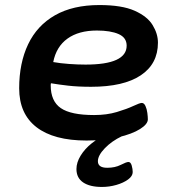

<svg xmlns="http://www.w3.org/2000/svg" viewBox="-20 -550 700 761"><path d="M323 7Q193 7 124.5 -46Q56 -99 56 -200Q56 -300 91.5 -374.5Q127 -449 198 -489.5Q269 -530 374 -530Q463 -530 513.5 -507.5Q564 -485 585 -450.5Q606 -416 606 -381Q606 -297 538 -251.5Q470 -206 341 -206Q289 -206 250 -210.5Q211 -215 182 -220Q181 -217 181 -212Q181 -149 221 -121.5Q261 -94 353 -94Q403 -94 443 -106Q483 -118 508.5 -130Q534 -142 542 -142Q551 -142 556.5 -130Q562 -118 564 -102.5Q566 -87 566 -77Q566 -58 535 -38.5Q504 -19 449 -6Q394 7 323 7ZM319 -294Q482 -294 482 -369Q482 -401 450 -415Q418 -429 364 -429Q292 -429 247.5 -397Q203 -365 191 -304Q219 -299 253.5 -296.5Q288 -294 319 -294ZM384 191Q336 191 309.5 173Q283 155 283 120Q283 94 299.5 67Q316 40 343.5 18Q371 -4 404 -17L463 -10Q423 9 395.5 37.5Q368 66 368 89Q368 115 405 115Q436 115 458.5 103.5Q481 92 489 92Q498 92 502 106Q506 120 506 132Q506 148 487.5 161.5Q469 175 441 183Q413 191 384 191Z"/></svg>

Font: Asap Expanded Expanded SemiBold
Style: Italic
Weight: 600
Width: 7
Italic angle: -6°
Designer: Pablo Cosgaya
Foundry: Omnibus-Type
Version: Version 3.001; ttfautohint (v1.8.4.7-5d5b)